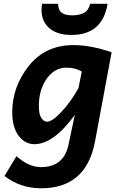

<svg xmlns="http://www.w3.org/2000/svg" viewBox="-20 -762 666 1018"><path d="M229.5 -116.7Q256.8 -116.7 306.6 -169.9Q356.4 -223.1 396 -294.9L413.6 -382.8Q378.9 -403.3 332 -403.3Q268.6 -403.3 227.3 -344Q186 -284.7 186 -201.7Q186 -155.8 199.2 -136.2Q212.4 -116.7 229.5 -116.7ZM198.2 236.3Q87.4 236.3 3.9 170.9L67.4 65.9Q131.8 124 197.3 124Q318.4 124 343.3 4.9L376.5 -152.3Q263.7 2.4 162.6 2.4Q112.3 2.4 78.6 -42.5Q44.9 -87.4 44.9 -167.5Q44.9 -301.8 132.6 -412.4Q220.2 -522.9 369.6 -522.9Q460.9 -522.9 571.8 -484.9L483.9 -12.7Q437.5 236.3 198.2 236.3ZM358.4 -576.7Q283.7 -576.7 241.9 -612.3Q200.2 -647.9 200.2 -709.5Q200.2 -728 203.1 -741.7H288.1Q288.1 -710 305.9 -695.3Q323.7 -680.7 363.3 -680.7Q401.4 -680.7 425.5 -693.8Q449.7 -707 458 -741.7H550.3Q523.4 -576.7 358.4 -576.7Z"/></svg>

Font: Cadman
Style: Bold Italic
Weight: 700
Italic angle: -12°
Designer: Paul James MIller
Foundry: High-Logic / Made with FontCreator
Version: Version 2.114;March 28, 2021;FontCreator 13.0.0.2683 64-bit